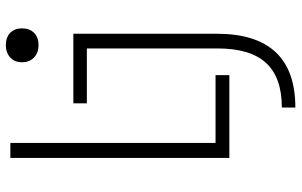

<svg xmlns="http://www.w3.org/2000/svg" viewBox="-202 -582 1005 640"><g transform="rotate(-90 300.0 -262.5)"><path d="M261 175Q361 175 409.5 122.5Q458 70 458 -39V-475H275V-520H507V-42Q507 220 261 220ZM93 0V-730H143V-46H369V0ZM469 -636Q444 -636 428 -651Q412 -666 412 -691Q412 -716 428 -730.5Q444 -745 469 -745Q495 -745 510 -730.5Q525 -716 525 -691Q525 -666 510 -651Q495 -636 469 -636Z"/></g></svg>

Font: M PLUS Code Latin 60 Light
Style: Regular
Weight: 300
Width: 7
Monospace: yes
Designer: Coji Morishita
Foundry: UNDERFOREST DESIGN
Version: Version 1.005; ttfautohint (v1.8.3)